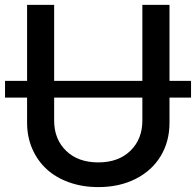

<svg xmlns="http://www.w3.org/2000/svg" viewBox="-24 -747 795 779"><path d="M751.1 -419V-350.9H663.7V-248.9Q663.7 -172.9 628 -113.8Q592.3 -54.7 526.5 -21.3Q460.6 12.1 374.6 12.1Q310.4 12.1 256.2 -7.3Q202.1 -26.6 164.8 -61.1Q127.5 -95.5 106.7 -143.8Q85.9 -192.1 85.9 -248.9V-350.9H-3.6V-419H85.9V-727.3H195.7V-419H553.6V-727.3H663.7V-419ZM553.6 -257.8V-350.9H195.7V-257.8Q195.7 -182.5 244.1 -135.3Q292.6 -88.1 374.6 -88.1Q456.7 -88.1 505.1 -135.3Q553.6 -182.5 553.6 -257.8Z"/></svg>

Font: TID UI Medium
Style: Regular
Weight: 500
Designer: The TID Project Authors
Foundry: Bakken & Bæck
Version: Version 1.001;hotconv 1.0.109;makeotfexe 2.5.65596